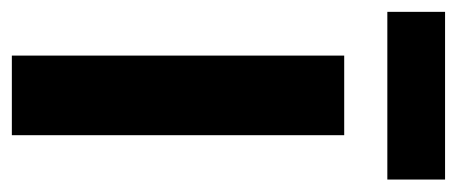

<svg xmlns="http://www.w3.org/2000/svg" viewBox="-254 -514 753 316"><g transform="rotate(90 122.0 -356.5)"><path d="M260 -713H-16V-618H260ZM187 0V-547H56V0Z"/></g></svg>

Font: Noto Sans Thai Looped ExtraCondensed
Style: Bold
Weight: 700
Width: 2
Designer: Sasikarn Vongin, Ben Mitchell
Foundry: The Fontpad Ltd
Version: Version 1.001